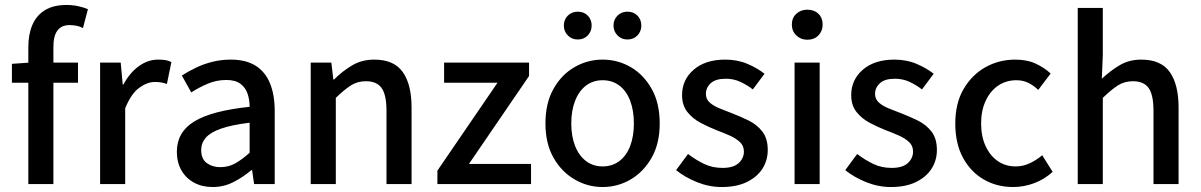

<svg xmlns="http://www.w3.org/2000/svg" viewBox="-20 -741 4834 773"><path d="M94 0V-551Q94 -602 110 -640Q126 -678 160 -699.5Q194 -721 248 -721Q273 -721 295.5 -716Q318 -711 334 -704L314 -628Q301 -635 287 -637.5Q273 -640 260 -640Q228 -640 211.5 -618.5Q195 -597 195 -552V0ZM28 -408V-484L99 -489H294V-408Z M383 0V-489H466L474 -401H477Q503 -449 539.5 -475Q576 -501 616 -501Q634 -501 646.5 -499Q659 -497 670 -491L652 -403Q640 -407 629.5 -409Q619 -411 603 -411Q573 -411 540.5 -387.5Q508 -364 484 -305V0Z M836 12Q794 12 761.5 -5.5Q729 -23 710.5 -55Q692 -87 692 -130Q692 -209 762 -252Q832 -295 985 -311Q985 -340 976.5 -364.5Q968 -389 947.5 -404Q927 -419 891 -419Q852 -419 816.5 -404Q781 -389 750 -369L712 -437Q737 -453 768 -468Q799 -483 834.5 -492Q870 -501 909 -501Q970 -501 1009 -476.5Q1048 -452 1067 -405.5Q1086 -359 1086 -294V0H1003L995 -56H992Q959 -28 920 -8Q881 12 836 12ZM867 -68Q900 -68 927.5 -83.5Q955 -99 985 -126V-247Q912 -238 869.5 -223Q827 -208 808.5 -186.5Q790 -165 790 -137Q790 -101 812.5 -84.5Q835 -68 867 -68Z M1231 0V-489H1314L1322 -421H1325Q1359 -455 1398 -478Q1437 -501 1487 -501Q1566 -501 1601.5 -451Q1637 -401 1637 -308V0H1536V-295Q1536 -359 1516.5 -386.5Q1497 -414 1453 -414Q1419 -414 1392.5 -397Q1366 -380 1332 -347V0Z M1741 0V-54L1983 -408H1768V-489H2110V-435L1868 -81H2118V0Z M2406 12Q2346 12 2293.5 -18.5Q2241 -49 2208.5 -106Q2176 -163 2176 -244Q2176 -326 2208.5 -383.5Q2241 -441 2293.5 -471Q2346 -501 2406 -501Q2467 -501 2519 -471Q2571 -441 2603.5 -383.5Q2636 -326 2636 -244Q2636 -163 2603.5 -106Q2571 -49 2519 -18.5Q2467 12 2406 12ZM2406 -71Q2445 -71 2473.5 -92.5Q2502 -114 2517 -153Q2532 -192 2532 -244Q2532 -296 2517 -335.5Q2502 -375 2473.5 -396.5Q2445 -418 2406 -418Q2368 -418 2339.5 -396.5Q2311 -375 2295.5 -335.5Q2280 -296 2280 -244Q2280 -192 2295.5 -153Q2311 -114 2339.5 -92.5Q2368 -71 2406 -71ZM2506 -582Q2482 -582 2466 -598.5Q2450 -615 2450 -638Q2450 -662 2466 -678Q2482 -694 2506 -694Q2531 -694 2546.5 -678Q2562 -662 2562 -638Q2562 -615 2546.5 -598.5Q2531 -582 2506 -582ZM2306 -582Q2282 -582 2266 -598.5Q2250 -615 2250 -638Q2250 -662 2266 -678Q2282 -694 2306 -694Q2331 -694 2346.5 -678Q2362 -662 2362 -638Q2362 -615 2346.5 -598.5Q2331 -582 2306 -582Z M2886 12Q2835 12 2786.5 -7.5Q2738 -27 2702 -56L2750 -121Q2783 -96 2816 -80.5Q2849 -65 2889 -65Q2933 -65 2954 -84.5Q2975 -104 2975 -131Q2975 -154 2959 -169Q2943 -184 2918.5 -195Q2894 -206 2867 -216Q2834 -229 2801.5 -246Q2769 -263 2747.5 -290Q2726 -317 2726 -358Q2726 -420 2773 -460.5Q2820 -501 2900 -501Q2949 -501 2989 -484Q3029 -467 3058 -444L3011 -381Q2986 -400 2959.5 -412Q2933 -424 2902 -424Q2861 -424 2841.5 -406Q2822 -388 2822 -363Q2822 -342 2837 -328.5Q2852 -315 2876 -305Q2900 -295 2927 -285Q2961 -272 2994.5 -255.5Q3028 -239 3049.5 -211Q3071 -183 3071 -137Q3071 -96 3050 -62.5Q3029 -29 2987.5 -8.5Q2946 12 2886 12Z M3179 0V-489H3280V0ZM3230 -581Q3204 -581 3186 -598.5Q3168 -616 3168 -642Q3168 -669 3186 -685.5Q3204 -702 3230 -702Q3258 -702 3275 -685.5Q3292 -669 3292 -642Q3292 -616 3275 -598.5Q3258 -581 3230 -581Z M3567 12Q3516 12 3467.5 -7.5Q3419 -27 3383 -56L3431 -121Q3464 -96 3497 -80.5Q3530 -65 3570 -65Q3614 -65 3635 -84.5Q3656 -104 3656 -131Q3656 -154 3640 -169Q3624 -184 3599.5 -195Q3575 -206 3548 -216Q3515 -229 3482.5 -246Q3450 -263 3428.5 -290Q3407 -317 3407 -358Q3407 -420 3454 -460.5Q3501 -501 3581 -501Q3630 -501 3670 -484Q3710 -467 3739 -444L3692 -381Q3667 -400 3640.5 -412Q3614 -424 3583 -424Q3542 -424 3522.5 -406Q3503 -388 3503 -363Q3503 -342 3518 -328.5Q3533 -315 3557 -305Q3581 -295 3608 -285Q3642 -272 3675.5 -255.5Q3709 -239 3730.5 -211Q3752 -183 3752 -137Q3752 -96 3731 -62.5Q3710 -29 3668.5 -8.5Q3627 12 3567 12Z M4059 12Q3993 12 3940.5 -18.5Q3888 -49 3857 -106Q3826 -163 3826 -244Q3826 -326 3860 -383.5Q3894 -441 3948.5 -471Q4003 -501 4067 -501Q4115 -501 4149.5 -485Q4184 -469 4210 -445L4160 -379Q4140 -398 4119 -408Q4098 -418 4072 -418Q4031 -418 3999 -396.5Q3967 -375 3948.5 -335.5Q3930 -296 3930 -244Q3930 -192 3948 -153Q3966 -114 3997 -92.5Q4028 -71 4069 -71Q4100 -71 4127.5 -84.5Q4155 -98 4176 -116L4218 -49Q4185 -19 4143.5 -3.5Q4102 12 4059 12Z M4319 0V-709H4420V-521L4416 -424Q4449 -455 4487 -478Q4525 -501 4575 -501Q4654 -501 4689.5 -451Q4725 -401 4725 -308V0H4624V-295Q4624 -359 4604.5 -386.5Q4585 -414 4541 -414Q4507 -414 4480.5 -397Q4454 -380 4420 -347V0Z"/></svg>

Font: Assistant ExtraLight SemiBold
Style: Regular
Weight: 600
Version: Version 3.000